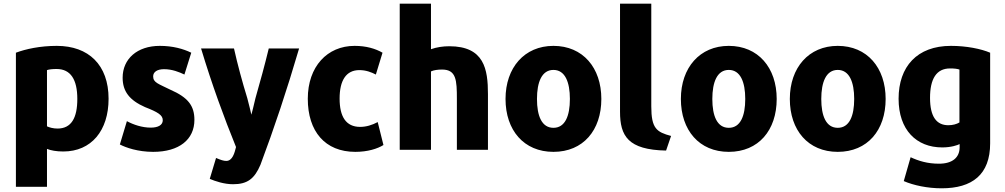

<svg xmlns="http://www.w3.org/2000/svg" viewBox="-20 -800 5431 1038"><path d="M567 -266C567 -94 474 19 322 19C284 19 254 13 234 5V210H66V-515C119 -535 197 -552 287 -552C459 -552 567 -449 567 -266ZM398 -265C398 -370 362 -427 286 -427C263 -427 246 -425 234 -421V-117C247 -111 267 -105 291 -105C366 -105 398 -163 398 -265Z M1031 -152C1031 -46 949 21 808 21C726 21 660 -2 628 -19L666 -145C701 -126 748 -110 795 -110C835 -110 860 -124 860 -150C860 -178 833 -194 764 -221C680 -258 643 -306 643 -380C643 -481 721 -552 844 -552C914 -552 971 -536 1014 -515C1012 -510 979 -402 977 -397C950 -410 911 -426 867 -426C830 -426 808 -411 808 -387C808 -353 837 -347 901 -315C997 -273 1031 -228 1031 -152Z M1597 -538C1530 -310 1462 -106 1388 91C1356 166 1318 196 1240 196C1191 196 1142 179 1114 167L1148 54C1174 65 1189 70 1203 70C1237 70 1248 27 1256 -5C1191 -165 1126 -342 1067 -538H1245C1265 -449 1289 -360 1317 -269C1328 -230 1334 -199 1339 -180C1343 -193 1352 -231 1361 -269C1387 -360 1411 -447 1433 -538Z M2053 -16C2021 4 1968 21 1901 21C1737 21 1644 -90 1644 -266C1644 -440 1749 -552 1897 -552C1960 -552 2010 -537 2048 -515C2046 -510 2014 -402 2012 -397C1987 -410 1958 -421 1923 -421C1851 -421 1816 -365 1816 -267C1816 -170 1850 -114 1927 -114C1960 -114 1992 -124 2022 -140Z M2618 10H2450V-265C2450 -366 2447 -424 2370 -424C2347 -424 2325 -421 2310 -414V10H2141V-780H2310V-534C2341 -545 2375 -550 2409 -550C2598 -550 2618 -426 2618 -291Z M3231 -265C3231 -96 3133 21 2972 21C2812 21 2713 -96 2713 -265C2713 -434 2815 -552 2972 -552C3131 -552 3231 -434 3231 -265ZM3061 -265C3061 -356 3035 -422 2972 -422C2909 -422 2883 -356 2883 -265C2883 -173 2909 -109 2972 -109C3035 -109 3061 -173 3061 -265Z M3608 -65 3581 14C3375 10 3332 -65 3332 -196V-780H3501V-225C3501 -105 3530 -86 3608 -65Z M4179 -265C4179 -96 4081 21 3920 21C3760 21 3661 -96 3661 -265C3661 -434 3763 -552 3920 -552C4079 -552 4179 -434 4179 -265ZM4009 -265C4009 -356 3983 -422 3920 -422C3857 -422 3831 -356 3831 -265C3831 -173 3857 -109 3920 -109C3983 -109 4009 -173 4009 -265Z M4768 -265C4768 -96 4670 21 4509 21C4349 21 4250 -96 4250 -265C4250 -434 4352 -552 4509 -552C4668 -552 4768 -434 4768 -265ZM4598 -265C4598 -356 4572 -422 4509 -422C4446 -422 4420 -356 4420 -265C4420 -173 4446 -109 4509 -109C4572 -109 4598 -173 4598 -265Z M5333 -25C5333 144 5236 218 5071 218C4994 218 4919 202 4866 179L4903 50C4946 70 4994 85 5056 85C5130 85 5168 51 5168 -4V-21C5156 -15 5122 -3 5074 -3C4934 -3 4838 -98 4838 -266C4838 -440 4938 -552 5121 -552C5205 -552 5284 -536 5333 -515ZM5167 -138V-424C5155 -428 5140 -430 5116 -430C5042 -430 5008 -373 5008 -271C5008 -169 5043 -123 5107 -123C5131 -123 5152 -129 5167 -138Z"/></svg>

Font: Repo ExtraBold
Style: Bold
Weight: 700
Designer: Stefan Peev
Foundry: Context Ltd
Version: Version 1.502